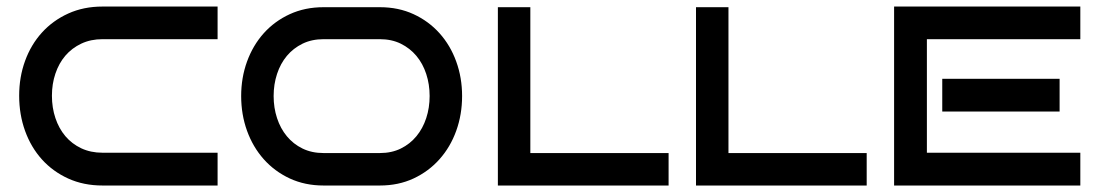

<svg xmlns="http://www.w3.org/2000/svg" viewBox="-20 -572 3390 592"><path d="M650.9 0H295.9Q237.8 0 190.4 -21.5Q143.1 -43 109.4 -80.3Q75.7 -117.7 57.4 -168.2Q39.1 -218.8 39.1 -276.9Q39.1 -334.5 57.4 -384.5Q75.7 -434.6 109.4 -471.7Q143.1 -508.8 190.4 -530.3Q237.8 -551.8 295.9 -551.8H650.9V-451.2H295.9Q259.8 -451.2 230.7 -437.5Q201.7 -423.8 181.6 -400.4Q161.6 -377 150.9 -345.2Q140.1 -313.5 140.1 -276.9Q140.1 -239.7 150.9 -207.8Q161.6 -175.8 181.6 -152.1Q201.7 -128.4 230.7 -114.7Q259.8 -101.1 295.9 -101.1H650.9Z M1404.8 -275.9Q1404.8 -218.8 1386.7 -168.7Q1368.7 -118.7 1335.2 -81.1Q1301.8 -43.5 1255.1 -21.7Q1208.5 0 1151.4 0H977.5Q920.4 0 873.5 -21.7Q826.7 -43.5 793.2 -81.1Q759.8 -118.7 741.7 -168.7Q723.6 -218.8 723.6 -275.9Q723.6 -332.5 741.7 -382.3Q759.8 -432.1 793.2 -469.5Q826.7 -506.8 873.5 -528.3Q920.4 -549.8 977.5 -549.8H1151.4Q1208.5 -549.8 1255.1 -528.3Q1301.8 -506.8 1335.2 -469.5Q1368.7 -432.1 1386.7 -382.3Q1404.8 -332.5 1404.8 -275.9ZM1304.7 -275.9Q1304.7 -312 1294.2 -344Q1283.7 -376 1263.9 -399.7Q1244.1 -423.3 1215.8 -437.3Q1187.5 -451.2 1151.4 -451.2H977.5Q941.4 -451.2 912.8 -437.3Q884.3 -423.3 864.5 -399.7Q844.7 -376 834.2 -344Q823.7 -312 823.7 -275.9Q823.7 -239.7 834.2 -207.8Q844.7 -175.8 864.5 -151.9Q884.3 -127.9 912.8 -114Q941.4 -100.1 977.5 -100.1H1151.4Q1187.5 -100.1 1215.8 -114Q1244.1 -127.9 1263.9 -151.9Q1283.7 -175.8 1294.2 -207.8Q1304.7 -239.7 1304.7 -275.9Z M2041.5 0H1515.1V-549.8H1615.2V-100.1H2041.5Z M2652.3 0H2126V-549.8H2226.1V-100.1H2652.3Z M3311 0H2736.8V-551.8H3311V-451.2H2837.9V-101.1H3311ZM3247.1 -228H2885.3V-329.1H3247.1Z"/></svg>

Font: Bruno Ace SC
Style: Regular
Weight: 400
Designer: Astigmatic (AOETI)
Foundry: Astigmatic (AOETI)
Version: Version 1.000